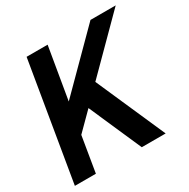

<svg xmlns="http://www.w3.org/2000/svg" viewBox="-158 -845 974 989"><g transform="rotate(-30 328.5 -350.0)"><path d="M252 -700H127L10 0H135L170 -211L271 -312L408 0H550L369 -411L657 -700H507L200 -392Z"/></g></svg>

Font: CommitMono
Style: Bold Italic
Weight: 700
Monospace: yes
Designer: Eigil Nikolajsen
Foundry: Eigil Nikolajsen
Version: Version 1.143